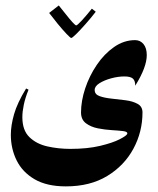

<svg xmlns="http://www.w3.org/2000/svg" viewBox="-20 -494 575 700"><path d="M472.7 -347.7Q491.2 -347.7 503.2 -333.3Q515.1 -318.8 515.1 -293Q515.1 -249 473.1 -181.6Q473.1 -200.2 464.1 -207.8Q455.1 -215.3 433.6 -215.3Q410.6 -215.3 385.5 -208.5Q360.4 -201.7 342.8 -190.7Q325.2 -179.7 325.2 -166Q325.2 -149.9 342.8 -143.6Q360.4 -137.2 386.2 -134.5Q412.1 -131.8 438.2 -128.4Q464.4 -125 481.9 -115.2Q499.5 -105.5 499.5 -84Q499.5 -13.2 466.3 48.3Q433.1 109.9 370.8 147.7Q308.6 185.5 220.2 185.5Q150.9 185.5 106.4 159.7Q62 133.8 40.8 91.1Q19.5 48.3 19.5 -2.9Q19.5 -36.1 31.2 -77.4Q43 -118.7 75.2 -171.4L84 -167Q71.8 -136.7 66.7 -111.8Q61.5 -86.9 61.5 -66.9Q61.5 -19 87.2 5.9Q112.8 30.8 152.8 39.8Q192.9 48.8 236.3 48.8Q299.3 48.8 345 37.8Q390.6 26.9 416.3 13.7Q441.9 0.5 443.8 -5.9Q446.3 -13.7 429.9 -15.9Q413.6 -18.1 388.2 -19.5Q362.8 -21 336.9 -26.1Q311 -31.2 293.2 -44.7Q275.4 -58.1 275.4 -84Q275.4 -125.5 290.5 -171.4Q305.7 -217.3 332.8 -257.3Q359.9 -297.4 395.8 -322.5Q431.6 -347.7 472.7 -347.7ZM159.2 -446.8 194.3 -474.1Q207 -458.5 220.5 -441.4Q233.9 -424.3 244.4 -412.8Q254.9 -401.4 257.8 -401.4Q261.7 -401.4 278.8 -419.9Q295.9 -438.5 314.9 -462.4L329.1 -451.2Q311 -427.7 291.5 -405.8Q272 -383.8 257.6 -369.6Q243.2 -355.5 239.7 -355.5Q236.8 -355.5 222.4 -370.6Q208 -385.7 190.4 -407.2Q172.9 -428.7 159.2 -446.8Z"/></svg>

Font: Lateef ExtraBold
Style: Regular
Weight: 800
Designer: SIL International
Foundry: SIL International
Version: Version 4.200